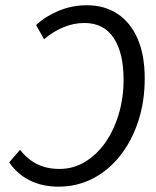

<svg xmlns="http://www.w3.org/2000/svg" viewBox="-20 -688 585 720"><path d="M199.2 12Q139.1 12 91.9 -11.4Q44.6 -34.8 14.5 -79.1L55.1 -126Q82.3 -91.3 118.4 -72.9Q154.5 -54.5 203.4 -54.5Q254.5 -54.5 298.3 -80.7Q342.1 -107 374.6 -152.9Q407 -198.8 425.2 -259.9Q443.4 -320.9 443.4 -389.6Q443.4 -489.8 406.2 -545.8Q369 -601.8 296.4 -601.8Q256.6 -601.8 217.7 -585.7Q178.9 -569.6 145.2 -540.9L115.4 -594Q149.1 -626 199.3 -647.2Q249.5 -668.3 305.8 -668.3Q371.6 -668.3 420.4 -636.3Q469.1 -604.3 495.9 -543.1Q522.7 -482 522.7 -393.6Q522.7 -307 498.5 -233.4Q474.2 -159.7 430.8 -104.4Q387.3 -49.1 328.1 -18.5Q269 12 199.2 12Z"/></svg>

Font: Source Sans 3 VF
Style: Italic
Weight: 200
Italic angle: -11°
Designer: Paul D. Hunt
Foundry: Adobe Systems Incorporated
Version: Version 3.042;hotconv 1.0.118;makeotfexe 2.5.65603